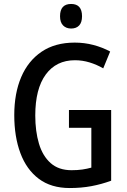

<svg xmlns="http://www.w3.org/2000/svg" viewBox="-20 -939 643 969"><path d="M328 -384H541V-27Q492 -9 441 0.5Q390 10 332 10Q238 10 176 -36.5Q114 -83 83 -166Q52 -249 52 -358Q52 -468 87 -550Q122 -632 190 -678Q258 -724 357 -724Q406 -724 451.5 -712Q497 -700 536 -679L501 -594Q468 -613 432 -624Q396 -635 358 -635Q264 -635 211 -563Q158 -491 158 -356Q158 -277 176.5 -214.5Q195 -152 235.5 -116Q276 -80 341 -80Q372 -80 395.5 -83.5Q419 -87 441 -93V-294H328ZM339 -919Q394 -919 394 -857Q394 -826 379.5 -810.5Q365 -795 339 -795Q314 -795 298.5 -810.5Q283 -826 283 -857Q283 -919 339 -919Z"/></svg>

Font: Noto Sans Malayalam Condensed Medium
Style: Regular
Weight: 500
Width: 3
Designer: Jelle Bosma - Monotype Design Team
Foundry: Monotype Imaging Inc.
Version: Version 2.104; ttfautohint (v1.8.4.7-5d5b)